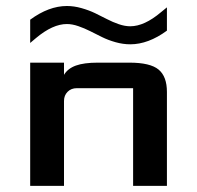

<svg xmlns="http://www.w3.org/2000/svg" viewBox="-20 -604 641 624"><path d="M78.1 -540Q138.7 -584.5 197.3 -584.5Q220.7 -584.5 244.9 -577.6Q269 -570.8 288.8 -561.3Q308.6 -551.8 327.4 -542Q346.2 -532.2 366 -525.4Q385.7 -518.6 403.3 -518.6Q449.2 -518.6 503.4 -564.5L522.5 -580.1V-504.4Q461.9 -460 403.3 -460Q379.9 -460 355.7 -466.8Q331.5 -473.6 311.8 -483.4Q292 -493.2 273.2 -502.7Q254.4 -512.2 234.6 -519Q214.8 -525.9 197.3 -525.9Q151.4 -525.9 97.2 -480.5L78.1 -464.4ZM188 0H78.1V-400.4H188V-360.8Q200.2 -381.3 226.6 -390.9Q252.9 -400.4 297.9 -400.4H400.4Q468.3 -400.4 495.4 -377.9Q522.5 -355.5 522.5 -305.2V0H412.6V-317.4H229.5Q211.4 -317.4 199.7 -305.7Q188 -293.9 188 -275.9Z"/></svg>

Font: Squarish Sans CT
Style: Regular
Weight: 400
Version: Version 0.9